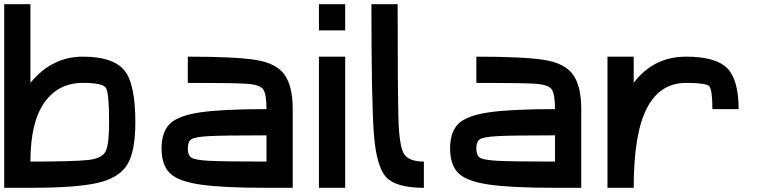

<svg xmlns="http://www.w3.org/2000/svg" viewBox="-20 -895 3665 915"><path d="M375 -625Q515.6 -625 570.3 -562.5Q625 -500 625 -312.5Q625 -171.9 585.9 -109.4Q546.9 -46.9 445.3 -23.4Q343.8 0 125 0H0V-875H125V-500Q226.6 -625 375 -625ZM500 -312.5Q500 -453.1 484.4 -476.6Q468.8 -500 375 -500Q257.8 -500 191.4 -406.2Q125 -312.5 125 -125Q335.9 -125 402.3 -132.8Q468.8 -140.6 484.4 -175.8Q500 -210.9 500 -312.5Z M1250 -125V-250Q1039.1 -250 972.7 -246.1Q906.2 -242.2 890.6 -230.5Q875 -218.8 875 -187.5Q875 -156.2 890.6 -144.5Q906.2 -132.8 972.7 -128.9Q1039.1 -125 1250 -125ZM1375 -375V0H1250Q1039.1 0 933.6 -15.6Q828.1 -31.2 789.1 -70.3Q750 -109.4 750 -187.5Q750 -265.6 789.1 -304.7Q828.1 -343.8 933.6 -359.4Q1039.1 -375 1250 -375Q1250 -445.3 1234.4 -468.8Q1218.8 -492.2 1152.3 -496.1Q1085.9 -500 875 -500V-625Q1101.6 -625 1199.2 -609.4Q1296.9 -593.8 1335.9 -539.1Q1375 -484.4 1375 -375Z M1625 -875V-750H1500V-875ZM1625 0H1500V-625H1625Z M1875 -875Q1875 -460.9 1878.9 -328.1Q1882.8 -195.3 1906.2 -160.2Q1929.7 -125 2000 -125V0Q1867.2 0 1820.3 -50.8Q1773.4 -101.6 1761.7 -257.8Q1750 -414.1 1750 -875Z M2625 -125V-250Q2414.1 -250 2347.7 -246.1Q2281.2 -242.2 2265.6 -230.5Q2250 -218.8 2250 -187.5Q2250 -156.2 2265.6 -144.5Q2281.2 -132.8 2347.7 -128.9Q2414.1 -125 2625 -125ZM2750 -375V0H2625Q2414.1 0 2308.6 -15.6Q2203.1 -31.2 2164.1 -70.3Q2125 -109.4 2125 -187.5Q2125 -265.6 2164.1 -304.7Q2203.1 -343.8 2308.6 -359.4Q2414.1 -375 2625 -375Q2625 -445.3 2609.4 -468.8Q2593.8 -492.2 2527.3 -496.1Q2460.9 -500 2250 -500V-625Q2476.6 -625 2574.2 -609.4Q2671.9 -593.8 2710.9 -539.1Q2750 -484.4 2750 -375Z M3250 -625Q3390.6 -625 3445.3 -570.3Q3500 -515.6 3500 -375H3375Q3375 -468.8 3359.4 -484.4Q3343.8 -500 3250 -500Q3125 -500 3062.5 -378.9Q3000 -257.8 3000 0H2875V-625H3000V-500Q3046.9 -562.5 3109.4 -593.8Q3171.9 -625 3250 -625Z"/></svg>

Font: CraftyPE
Style: Regular
Weight: 400
Designer: Erek Butcher
Foundry: Haunted Coop
Version: Version 0.018;April 4, 2024;FontCreator 15.0.0.2962 64-bit